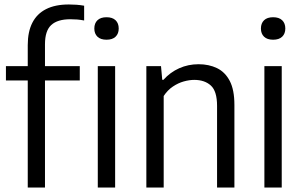

<svg xmlns="http://www.w3.org/2000/svg" viewBox="-20 -838 1349 858"><path d="M104 0V-636.5Q104 -696 124.5 -736.2Q145 -776.5 185.8 -797.2Q226.5 -818 287.5 -818Q303.5 -818 321.5 -816.8Q339.5 -815.5 356 -812.5V-746.5Q340 -749.5 325.5 -750.8Q311 -752 294.5 -752Q237 -752 209 -726.2Q181 -700.5 181 -640V0ZM6.5 -478.5V-542.5H336.5V-478.5Z M417 0V-542.5H494.5V0ZM456 -660.5Q429.5 -660.5 415.5 -674Q401.5 -687.5 401.5 -710.5Q401.5 -734 415.5 -747.5Q429.5 -761 456 -761Q482.5 -761 496.5 -747.5Q510.5 -734 510.5 -710.5Q510.5 -687.5 496.5 -674Q482.5 -660.5 456 -660.5Z M634 0V-542.5H699.5L705 -481.5H710.5Q740.5 -515 780.8 -533Q821 -551 867.5 -551Q913.5 -551 949.8 -533.5Q986 -516 1006.8 -476.2Q1027.5 -436.5 1027.5 -369V0H950V-365Q950 -430.5 922.2 -455.8Q894.5 -481 848 -481Q826 -481 801 -474Q776 -467 752.5 -451.2Q729 -435.5 711.5 -409V0Z M1161.5 0V-542.5H1239V0ZM1200.5 -660.5Q1174 -660.5 1160 -674Q1146 -687.5 1146 -710.5Q1146 -734 1160 -747.5Q1174 -761 1200.5 -761Q1227 -761 1241 -747.5Q1255 -734 1255 -710.5Q1255 -687.5 1241 -674Q1227 -660.5 1200.5 -660.5Z"/></svg>

Font: Encode Sans SemiCondensed
Style: Regular
Weight: 400
Width: 4
Designer: Multiple Designers
Foundry: Impallari Type
Version: Version 3.002